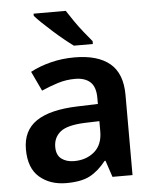

<svg xmlns="http://www.w3.org/2000/svg" viewBox="-54 -812 699 868"><g transform="rotate(-5 295.0 -378.0)"><path d="M297 -553Q403 -553 458 -507Q513 -461 513 -364V0H422L397 -75H393Q358 -31 319 -10.5Q280 10 212 10Q139 10 91 -31Q43 -72 43 -158Q43 -243 105 -285Q167 -327 292 -331L385 -334V-361Q385 -412 360.5 -434Q336 -456 292 -456Q251 -456 213 -444Q175 -432 139 -416L97 -505Q138 -527 189.5 -540Q241 -553 297 -553ZM320 -254Q239 -251 207.5 -225.5Q176 -200 176 -157Q176 -120 198.5 -103Q221 -86 256 -86Q311 -86 348 -117.5Q385 -149 385 -210V-256ZM277 -766Q291 -744 310 -716.5Q329 -689 349.5 -663.5Q370 -638 386 -619V-606H300Q282 -619 258 -638.5Q234 -658 209.5 -680Q185 -702 164 -722Q143 -742 131 -756V-766Z"/></g></svg>

Font: Noto Sans Adlam Unjoined SemiBold
Style: Regular
Weight: 600
Version: Version 3.001